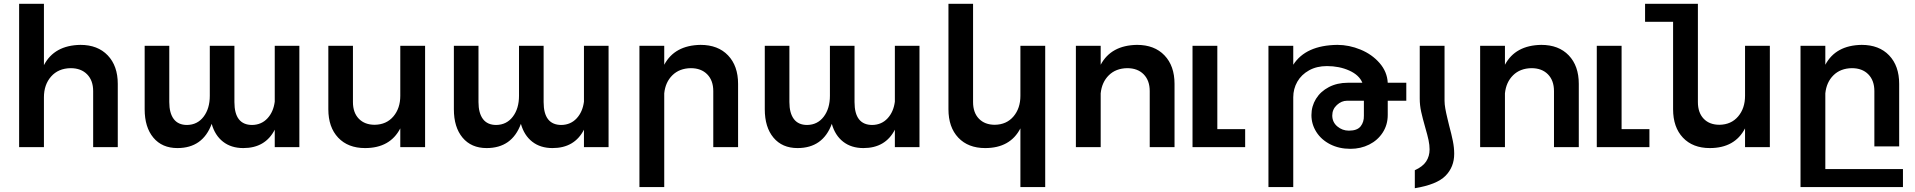

<svg xmlns="http://www.w3.org/2000/svg" viewBox="-20 -777 10112 1014"><path d="M602 -334V0H472V-296Q472 -352 440 -384.5Q408 -417 353 -417Q288 -416 250 -373Q212 -330 212 -263V0H81V-757H212V-433Q267 -538 405 -540Q496 -540 549 -484.5Q602 -429 602 -334Z M1561 -535V0H1431V-92Q1381 5 1265 5Q1201 5 1158 -28.5Q1115 -62 1098 -123Q1051 5 917 5Q836 5 790 -50Q744 -105 744 -200V-535H874V-238Q874 -180 897.5 -148.5Q921 -117 968 -117Q1023 -118 1055.5 -161Q1088 -204 1088 -271V-535H1218V-238Q1218 -117 1312 -117Q1361 -118 1392.5 -152Q1424 -186 1431 -240V-535Z M2225 -535V0H2094V-99Q2040 5 1908 5Q1818 5 1766 -50Q1714 -105 1714 -200V-535H1844V-238Q1844 -182 1875 -150Q1906 -118 1959 -118Q2021 -119 2057.5 -162Q2094 -205 2094 -271V-535Z M3194 -535V0H3064V-92Q3014 5 2898 5Q2834 5 2791 -28.5Q2748 -62 2731 -123Q2684 5 2550 5Q2469 5 2423 -50Q2377 -105 2377 -200V-535H2507V-238Q2507 -180 2530.5 -148.5Q2554 -117 2601 -117Q2656 -118 2688.5 -161Q2721 -204 2721 -271V-535H2851V-238Q2851 -117 2945 -117Q2994 -118 3025.5 -152Q3057 -186 3064 -240V-535Z M3878 -334V0H3747V-296Q3747 -352 3715 -384.5Q3683 -417 3628 -417Q3568 -416 3531 -379.5Q3494 -343 3488 -284V211H3357V-535H3488V-435Q3543 -538 3680 -540Q3772 -540 3825 -484.5Q3878 -429 3878 -334Z M4836 -535V0H4706V-92Q4656 5 4540 5Q4476 5 4433 -28.5Q4390 -62 4373 -123Q4326 5 4192 5Q4111 5 4065 -50Q4019 -105 4019 -200V-535H4149V-238Q4149 -180 4172.5 -148.5Q4196 -117 4243 -117Q4298 -118 4330.5 -161Q4363 -204 4363 -271V-535H4493V-238Q4493 -117 4587 -117Q4636 -118 4667.5 -152Q4699 -186 4706 -240V-535Z M5500 -535V211H5369V-99Q5315 5 5183 5Q5093 5 5041 -50Q4989 -105 4989 -200V-757H5119V-238Q5119 -182 5150 -150Q5181 -118 5234 -118Q5296 -119 5332.5 -162Q5369 -205 5369 -271V-535Z M6183 -334V0H6052V-296Q6052 -352 6020 -384.5Q5988 -417 5933 -417Q5873 -416 5836 -379.5Q5799 -343 5793 -284V0H5662V-535H5793V-435Q5848 -538 5985 -540Q6077 -540 6130 -484.5Q6183 -429 6183 -334Z M6409 -95H6556V0H6278V-535H6409Z M7407 -245H7309V-170Q7309 -118 7282.5 -77Q7256 -36 7211 -13.5Q7166 9 7112 9Q7052 9 7005 -15Q6958 -39 6932 -80Q6906 -121 6906 -169Q6906 -216 6930 -255Q6954 -294 6998 -317Q7042 -340 7099 -340H7175Q7158 -381 7105.5 -404.5Q7053 -428 6988 -428Q6934 -428 6893.5 -405.5Q6853 -383 6831.5 -345.5Q6810 -308 6810 -263V211H6679V-535H6810V-435Q6876 -538 7043 -540Q7105 -540 7165.5 -515Q7226 -490 7266 -444Q7306 -398 7309 -340H7407ZM7094 -245Q7065 -245 7040.5 -222.5Q7016 -200 7016 -167Q7016 -132 7042.5 -109.5Q7069 -87 7104 -87Q7148 -87 7166 -110Q7184 -133 7183 -166V-245Z M7452 217Q7568 198 7614 151.5Q7660 105 7660 35Q7660 3 7653 -32Q7646 -67 7633 -115Q7631 -124 7624 -152.5Q7617 -181 7613 -204Q7609 -227 7609 -245V-535H7478V-256Q7478 -221 7485.5 -187Q7493 -153 7507 -104Q7519 -63 7524.5 -37Q7530 -11 7530 12Q7530 48 7512 75.5Q7494 103 7452 122Z M8318 -334V0H8187V-296Q8187 -352 8155 -384.5Q8123 -417 8068 -417Q8008 -416 7971 -379.5Q7934 -343 7928 -284V0H7797V-535H7928V-435Q7983 -538 8120 -540Q8212 -540 8265 -484.5Q8318 -429 8318 -334Z M8544 -95H8691V0H8413V-535H8544Z M9327 -535V0H9196V-99Q9142 5 9010 5Q8920 5 8868 -50Q8816 -105 8816 -200V-662H8668V-757H8947V-238Q8947 -182 8977.5 -150Q9008 -118 9061 -118Q9123 -119 9159.5 -162Q9196 -205 9196 -271V-535Z M10030 116V211H9489V-535H9620V-435Q9675 -538 9812 -540Q9904 -540 9957 -484.5Q10010 -429 10010 -334V-4H9879V-296Q9879 -352 9847 -384.5Q9815 -417 9760 -417Q9700 -416 9663 -379.5Q9626 -343 9620 -284V116Z"/></svg>

Font: Montserrat arm2 Medium
Style: Regular
Weight: 500
Designer: Julieta Ulanovsky
Foundry: Julieta Ulanovsky
Version: Version 6.000